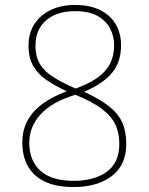

<svg xmlns="http://www.w3.org/2000/svg" viewBox="-20 -744 599 774"><path d="M276 10Q207 10 161.5 -11.5Q116 -33 93 -73Q70 -113 70 -169Q70 -220 91.5 -259Q113 -298 153 -326.5Q193 -355 249 -376Q202 -398 167.5 -421.5Q133 -445 114 -478Q95 -511 95 -560Q95 -611 119 -647.5Q143 -684 185 -704Q227 -724 281 -724Q344 -724 385.5 -702.5Q427 -681 447.5 -644.5Q468 -608 468 -562Q468 -493 431 -449.5Q394 -406 319 -374Q380 -346 417.5 -317Q455 -288 472 -252Q489 -216 489 -164Q489 -79 431 -34.5Q373 10 276 10ZM277 -15Q360 -15 410.5 -51.5Q461 -88 461 -164Q461 -205 447 -238Q433 -271 395 -301.5Q357 -332 284 -362Q190 -334 144 -283.5Q98 -233 98 -169Q98 -96 143 -55.5Q188 -15 277 -15ZM285 -387Q340 -407 374 -431.5Q408 -456 424 -488Q440 -520 440 -562Q440 -597 424.5 -628Q409 -659 374.5 -679Q340 -699 282 -699Q209 -699 166 -662Q123 -625 123 -560Q123 -515 141.5 -485Q160 -455 196 -432.5Q232 -410 285 -387Z"/></svg>

Font: Noto Serif Lao Thin
Style: Regular
Weight: 250
Designer: Monotype Design Team
Foundry: Monotype Imaging Inc.
Version: Version 2.003